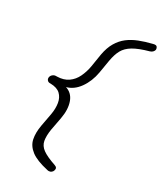

<svg xmlns="http://www.w3.org/2000/svg" viewBox="-223 -789 908 1071"><g transform="rotate(30 231.0 -253.5)"><path d="M283.2 200.2Q281.2 200.2 279.3 200.2Q277.3 200.2 273.4 199.2Q198.2 182.6 162.6 155.3Q127 127.9 119.1 89.8Q111.3 51.8 120.1 2L135.7 -82Q142.6 -121.1 137.2 -153.8Q131.8 -186.5 110.8 -206.5Q89.8 -226.6 47.9 -227.5H43Q32.2 -227.5 25.9 -235.4Q19.5 -243.2 21.5 -253.9Q23.4 -264.6 32.7 -272Q42 -279.3 52.7 -279.3H58.6Q101.6 -280.3 129.9 -300.3Q158.2 -320.3 173.8 -353Q189.5 -385.7 196.3 -423.8L210 -508.8Q218.8 -556.6 238.3 -589.4Q257.8 -622.1 285.6 -643.6Q313.5 -665 350.6 -679.7Q387.7 -694.3 432.6 -705.1Q451.2 -710 457 -701.7Q462.9 -693.4 461.9 -683.6Q460 -675.8 453.6 -669.4Q447.3 -663.1 437.5 -660.2Q374 -642.6 339.8 -622.1Q305.7 -601.6 290 -573.2Q274.4 -544.9 266.6 -500L252.9 -418Q242.2 -356.4 209.5 -310.5Q176.8 -264.6 128.9 -252.9L127.9 -254.9Q172.9 -242.2 189.5 -197.3Q206.1 -152.3 194.3 -88.9L178.7 -5.9Q171.9 37.1 177.2 66.4Q182.6 95.7 209.5 115.2Q236.3 134.8 293.9 154.3Q315.4 161.1 308.6 180.7Q306.6 188.5 299.3 194.3Q292 200.2 283.2 200.2Z"/></g></svg>

Font: Quicksand
Style: Italic
Weight: 400
Designer: Andrew Paglinawan
Foundry: Andrew Paglinawan
Version: Version 3.006